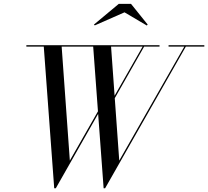

<svg xmlns="http://www.w3.org/2000/svg" viewBox="-20 -990 1106 1020"><path d="M530.5 10 474.5 -750H569.5L613.5 -137L963.5 -750H971.5L538.5 10ZM268 10 212 -750H307L351 -137L511 -417H519.5L276.5 10ZM120 -742.5V-750H827.5V-742.5ZM552 -417 742 -750H750L560.5 -417ZM875.5 -742.5V-750H1065.5V-742.5ZM483.5 -855 479 -859.5 611 -969.5H676L764.5 -859.5L760 -854.5L641.5 -924.5Z"/></svg>

Font: Bodoni Moda 28pt
Style: Italic
Weight: 400
Italic angle: -13°
Designer: Owen Earl
Foundry: indestructible type
Version: Version 2.004